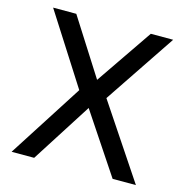

<svg xmlns="http://www.w3.org/2000/svg" viewBox="-104 -798 870 896"><g transform="rotate(15 331.0 -350.0)"><path d="M30.5 0 261 -359.5 43.5 -700H155.5L329 -427.5L515.5 -700H623.5L393 -356.5L631 0H518.5L325 -290.5L139.5 0Z"/></g></svg>

Font: Geologica Cursive Light
Style: Regular
Weight: 300
Designer: Sindre Bremnes, Frode Helland
Foundry: Monokrom Skriftforlag AS
Version: Version 1.010;gftools[0.9.28]